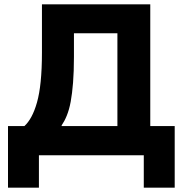

<svg xmlns="http://www.w3.org/2000/svg" viewBox="-20 -718 855 888"><path d="M17 -135H93C116 -156 136 -191 151 -244C166 -297 174 -372 174 -476V-698H675V-135H788V150H645V0H160V150H17ZM523 -135V-564H322V-455C322 -363 316 -298 307 -248C298 -198 282 -163 265 -138V-135Z"/></svg>

Font: Plexus Sans Bold
Style: Regular
Weight: 700
Version: Version 2.001;PS 002.001;hotconv 1.0.70;makeotf.lib2.5.58329